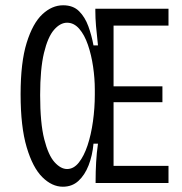

<svg xmlns="http://www.w3.org/2000/svg" viewBox="-20 -693 688 727"><path d="M218 14Q177 14 140.5 -22Q104 -58 81 -135.5Q58 -213 58 -336Q58 -457 81 -531Q104 -605 140.5 -639Q177 -673 219 -673Q257 -673 279.5 -650.5Q302 -628 314.5 -593.5Q327 -559 334 -521H351Q346 -565 343.5 -595Q341 -625 341 -651V-660H410H618V-596H410V-366H595V-306H410V-65H618V0H342V-9Q342 -43 344 -79Q346 -115 351 -149H334Q330 -104 315.5 -67Q301 -30 277 -8Q253 14 218 14ZM234 -53Q259 -53 278.5 -77.5Q298 -102 311.5 -142.5Q325 -183 332 -233.5Q339 -284 339 -335V-354Q339 -396 332.5 -440.5Q326 -485 313 -523Q300 -561 280 -584Q260 -607 234 -607Q208 -607 184.5 -580Q161 -553 146.5 -492.5Q132 -432 132 -333Q132 -227 147.5 -166Q163 -105 186.5 -79Q210 -53 234 -53Z"/></svg>

Font: Bricolage Grotesque 10pt Condensed Light
Style: Regular
Weight: 300
Width: 3
Designer: Mathieu Triay
Foundry: Atelier Triay
Version: Version 1.000; ttfautohint (v1.8.4.7-5d5b);gftools[0.9.32]